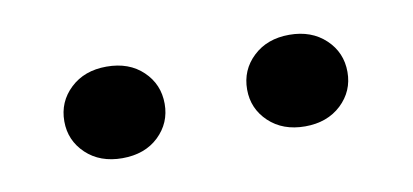

<svg xmlns="http://www.w3.org/2000/svg" viewBox="-30 -789 518 241"><g transform="rotate(-10 229.0 -668.5)"><path d="M47.9 -668Q47.9 -692.9 65.7 -709.7Q83.5 -726.6 111.8 -726.6Q140.6 -726.6 158.2 -709.7Q175.8 -692.9 175.8 -668Q175.8 -643.6 158.2 -626.7Q140.6 -609.9 111.8 -609.9Q83.5 -609.9 65.7 -626.7Q47.9 -643.6 47.9 -668ZM280.8 -667.5Q280.8 -692.4 298.6 -709.2Q316.4 -726.1 344.7 -726.1Q373 -726.1 390.9 -709.2Q408.7 -692.4 408.7 -667.5Q408.7 -643.1 390.9 -626.2Q373 -609.4 344.7 -609.4Q316.4 -609.4 298.6 -626.2Q280.8 -643.1 280.8 -667.5Z"/></g></svg>

Font: Vazirmatn UI FD SemiBold
Style: Regular
Weight: 600
Designer: Saber Rastikerdar
Foundry: Saber Rastikerdar
Version: Version 33.003